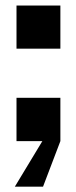

<svg xmlns="http://www.w3.org/2000/svg" viewBox="-20 -513 278 698"><path d="M40 -493H199.5V-336H40ZM40 -157.5H199.5V0L136.5 165.5H34L134 0H40Z"/></svg>

Font: Overused Grotesk
Style: Bold
Weight: 710
Version: Version 0.004